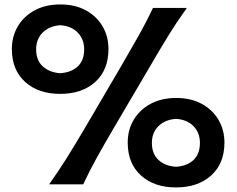

<svg xmlns="http://www.w3.org/2000/svg" viewBox="-20 -819 1055 853"><path d="M247.1 -401.9Q150.4 -401.9 91.6 -455.1Q32.7 -508.3 32.7 -601.1Q32.7 -657.7 59.6 -702.6Q86.4 -747.6 134.8 -773.4Q183.1 -799.3 248 -799.3Q313 -799.3 360.8 -773.4Q408.7 -747.6 435.3 -702.6Q461.9 -657.7 461.9 -601.1Q461.9 -508.3 403.3 -455.1Q344.7 -401.9 247.1 -401.9ZM198.2 0Q241.2 -60.5 277.8 -119.1Q314.5 -177.7 358.4 -252.4L518.1 -524.9Q563 -602.1 596.7 -661.9Q630.4 -721.7 659.7 -783.7H810.1Q765.6 -721.7 728.8 -661.9Q691.9 -602.1 647 -524.9L486.8 -252.4Q442.9 -177.7 410.4 -119.1Q377.9 -60.5 349.6 0ZM247.6 -493.7Q296.9 -497.1 325.4 -523.9Q354 -550.8 354 -599.6Q354 -644.5 325.4 -674.1Q296.9 -703.6 248 -707Q199.2 -703.6 169.9 -674.6Q140.6 -645.5 140.6 -599.6Q140.6 -550.8 170.2 -523.9Q199.7 -497.1 247.6 -493.7ZM761.7 13.7Q665 13.7 606.2 -39.6Q547.4 -92.8 547.4 -185.5Q547.4 -242.2 574.2 -287.1Q601.1 -332 649.4 -357.9Q697.8 -383.8 762.7 -383.8Q827.6 -383.8 875.7 -357.9Q923.8 -332 950.4 -287.1Q977.1 -242.2 977.1 -185.5Q977.1 -92.8 918.2 -39.6Q859.4 13.7 761.7 13.7ZM761.7 -78.1Q811 -81.1 839.6 -108.2Q868.2 -135.3 868.2 -184.1Q868.2 -229 839.8 -258.3Q811.5 -287.6 762.2 -291Q713.4 -287.6 684.1 -258.8Q654.8 -230 654.8 -184.1Q654.8 -135.3 684.3 -108.2Q713.9 -81.1 761.7 -78.1Z"/></svg>

Font: Pinar DS4-SemiBold
Style: Regular
Weight: 600
Designer: Amin Abedi
Version: Version 2.000